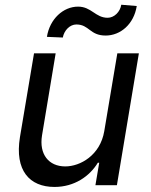

<svg xmlns="http://www.w3.org/2000/svg" viewBox="-20 -766 625 794"><path d="M411.2 -223.7C394.5 -123.9 311.8 -77.8 250 -77.8C181.5 -77.8 141 -127.8 153.8 -206.3L210.2 -545.5H120.7L62.5 -198.9C40.1 -60.7 102.3 7.1 205.3 7.1C287.6 7.1 350.5 -36.9 384.6 -93H390.3L374.6 0H463.4L554.3 -545.5H465.2ZM174 -613.6 239.7 -610.8C245.4 -641 269.2 -664.8 295.8 -664.8C349.1 -664.8 350.9 -619 416.9 -619C478 -619 533.7 -665.8 545.5 -741.1L481.5 -746.4C476.9 -716.6 452.1 -692.5 425.1 -692.5C374.6 -692.5 358 -738.6 302.9 -738.6C241.5 -738.6 185.7 -687.5 174 -613.6Z"/></svg>

Font: Margiela Sans Text
Style: Italic
Weight: 400
Italic angle: -9.39999°
Designer: Stefan Endress, Andreas Faust
Version: Version 1.100;FEAKit 1.0